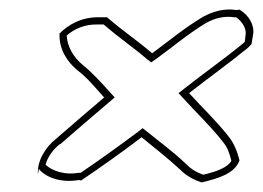

<svg xmlns="http://www.w3.org/2000/svg" viewBox="-20 -485 548 400"><path d="M103 -414H104C103 -382 120 -356 142 -338C161 -324 178 -303 197 -282C166 -256 126 -221 97 -196C74 -178 57 -149 59 -122L61 -133C77 -113 112 -104 144 -110L149 -109C192 -138 234 -168 275 -199C302 -177 329 -156 356 -131C368 -119 382 -111 400 -105C434 -113 469 -123 479 -151C474 -170 468 -186 456 -201C430 -234 401 -261 374 -291C412 -321 457 -353 496 -385L504 -393L508 -418C508 -434 500 -452 479 -465L473 -464C449 -468 425 -462 403 -450C363 -426 331 -399 297 -374C267 -400 239 -418 203 -449H187C151 -450 122 -434 103 -414ZM119 -411C135 -425 157 -435 185 -434H196C232 -403 257 -387 286 -362L295 -355L305 -362C341 -388 371 -414 409 -437C429 -448 448 -452 468 -449H470H472C486 -439 492 -426 492 -416L490 -398L487 -395C448 -363 404 -332 366 -302L352 -291L362 -280C390 -249 419 -222 444 -190C454 -178 458 -166 462 -150C455 -137 434 -128 403 -121C387 -127 378 -133 368 -143C341 -169 313 -189 286 -211L277 -218L267 -210C228 -181 188 -152 148 -125H147H144C117 -120 89 -128 75 -142C79 -158 91 -174 105 -185H106C135 -210 175 -245 206 -271L219 -282L209 -293C190 -314 171 -335 152 -350C133 -366 120 -388 119 -411Z"/></svg>

Font: Snowfall
Style: BlkOlObl
Weight: 900
Designer: Jasper
Foundry: Cannot Into Space Fonts
Version: Version 0.9